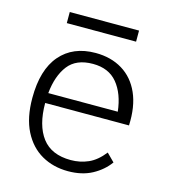

<svg xmlns="http://www.w3.org/2000/svg" viewBox="-104 -750 758 854"><g transform="rotate(15 275.0 -323.0)"><path d="M287 20Q219 20 165.5 -10.5Q112 -41 81 -102Q50 -163 50 -254Q50 -384 108.5 -452Q167 -520 271 -520Q342 -520 394.5 -488Q447 -456 474 -395Q501 -334 497 -247H111Q111 -144 154 -87.5Q197 -31 286 -31Q329 -31 366.5 -47.5Q404 -64 437 -106L473 -70Q444 -30 397.5 -5Q351 20 287 20ZM113 -293H433Q424 -374 384.5 -422Q345 -470 272 -470Q195 -470 158 -422Q121 -374 113 -293ZM112 -666H431V-615H112Z"/></g></svg>

Font: Moderustic Light
Style: Regular
Weight: 300
Designer: Tural Alisoy
Foundry: TAFT Foundry
Version: Version 2.120